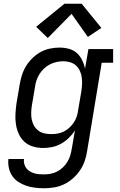

<svg xmlns="http://www.w3.org/2000/svg" viewBox="-20 -782 640 1025"><path d="M216 223Q191 223 166.5 220Q142 217 120 209.5Q98 202 78.5 189.5Q59 177 46 158Q33 139 27.5 115Q22 91 25 67H108Q106 80 109.5 93Q113 106 120.5 116Q128 126 139 132.5Q150 139 162.5 143Q175 147 188.5 148Q202 149 216 149Q233 149 251 145.5Q269 142 285.5 133.5Q302 125 316 111.5Q330 98 340 81.5Q350 65 355 48Q360 31 363 13L380 -85Q366 -64 347 -45.5Q328 -27 305.5 -14.5Q283 -2 258.5 3Q234 8 210 8Q210 8 210 8Q210 8 210 8Q182 8 155.5 0Q129 -8 110 -25.5Q91 -43 80 -67.5Q69 -92 65 -118.5Q61 -145 62.5 -173.5Q64 -202 68 -230L85 -330Q89 -355 97 -380.5Q105 -406 119 -429Q133 -452 153 -471.5Q173 -491 196.5 -504Q220 -517 246 -522.5Q272 -528 298 -528Q323 -528 347.5 -521.5Q372 -515 389.5 -499.5Q407 -484 418 -462Q429 -440 434 -416L452 -520H584V-447H523L445 25Q441 52 432 78Q423 104 407 127.5Q391 151 369 170.5Q347 190 321.5 202Q296 214 269 218.5Q242 223 216 223ZM254 -66Q271 -66 288 -69Q305 -72 321 -80Q337 -88 350.5 -100.5Q364 -113 374 -128Q384 -143 389.5 -159.5Q395 -176 397 -193L414 -293Q417 -312 418 -331Q419 -350 416.5 -368.5Q414 -387 406.5 -403.5Q399 -420 386 -432Q373 -444 355 -449.5Q337 -455 318 -455Q300 -455 282 -451Q264 -447 247 -438.5Q230 -430 215.5 -416.5Q201 -403 191 -387Q181 -371 175 -353.5Q169 -336 167 -318L150 -218Q147 -199 146.5 -180Q146 -161 149.5 -143.5Q153 -126 162 -110.5Q171 -95 185 -84.5Q199 -74 217 -70Q235 -66 254 -66ZM235 -579 173 -639 324 -762H416L521 -633L449 -585L362 -708Z"/></svg>

Font: Iosevka Etoile Oblique
Style: Regular
Weight: 400
Italic angle: -9°
Designer: Belleve Invis
Foundry: Belleve Invis
Version: Version 15.5.2; ttfautohint (v1.8.4)